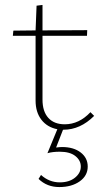

<svg xmlns="http://www.w3.org/2000/svg" viewBox="-20 -518 417 777"><path d="M231 77Q278 77 306.5 99Q335 121 335 156Q335 193 302.5 216Q270 239 220 239Q170 239 136 206L146 190Q179 220 222 220Q260 220 283.5 201Q307 182 307 156Q307 131 285 113.5Q263 96 222 96Q192 96 172 102L212 5Q171 -3 147.5 -33.5Q124 -64 124 -111V-373H32L34 -394L124 -395L128 -495L152 -498V-395L333 -396L332 -373H152V-115Q152 -67 175.5 -41Q199 -15 242 -15Q300 -15 346 -64L361 -49Q305 7 237 7H235L207 79Q223 77 231 77Z"/></svg>

Font: EauTestInfant Extralight
Style: Regular
Weight: 250
Designer: Christian Thalmann (Catharsis Fonts)
Version: Version 0.001;PS 000.001;hotconv 1.0.88;makeotf.lib2.5.64775